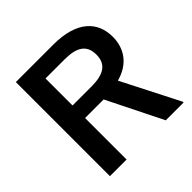

<svg xmlns="http://www.w3.org/2000/svg" viewBox="-171 -794 938 938"><g transform="rotate(-45 298.0 -325.0)"><path d="M184.2 0V-286.7H312.5L455 0H578.3V-5L426.7 -302.5C514.2 -325.8 560.8 -388.3 560.8 -471.7C560.8 -573.3 493.3 -650 328.3 -650H69.2V0ZM184.2 -560H315.8C400.8 -560 442.5 -532.5 442.5 -466.7C442.5 -402.5 401.7 -373.3 315.8 -373.3H184.2Z"/></g></svg>

Font: Familjen Grotesk Medium
Style: Regular
Weight: 500
Designer: Anders Wikstroem, Jonas Baeckman, Matilda Gysing, Kristian Moeller
Foundry: Familjen STHLM AB
Version: Version 2.000